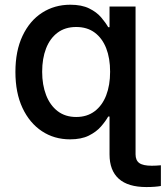

<svg xmlns="http://www.w3.org/2000/svg" viewBox="-20 -567 687 796"><path d="M586.9 208.5Q510.7 208.5 472.4 174.1Q434.1 139.6 434.1 73.2V-95.2H542V72.8Q542 97.7 557.4 108.9Q572.8 120.1 609.4 120.1Q617.2 120.1 627.7 119.6Q638.2 119.1 647 118.2V204.1Q636.2 206.1 620.8 207.3Q605.5 208.5 586.9 208.5ZM270.5 10.7Q204.6 10.7 153.6 -23.2Q102.5 -57.1 73.2 -119.6Q43.9 -182.1 43.9 -269Q43.9 -356 73.5 -418.5Q103 -481 154.5 -514.2Q206.1 -547.4 271.5 -547.4Q318.4 -547.4 349.4 -532.2Q380.4 -517.1 399.2 -495.1Q418 -473.1 428.7 -454.1H434.1V-540H542V0H434.6V-84H428.7Q417.5 -64 398.2 -42Q378.9 -20 347.9 -4.6Q316.9 10.7 270.5 10.7ZM295.9 -82Q340.8 -82 372.3 -105.7Q403.8 -129.4 420.2 -171.6Q436.5 -213.9 436.5 -269.5Q436.5 -325.7 420.2 -367.2Q403.8 -408.7 372.6 -431.9Q341.3 -455.1 295.9 -455.1Q250 -455.1 218.5 -431.4Q187 -407.7 170.9 -366Q154.8 -324.2 154.8 -269.5Q154.8 -215.3 171.1 -172.9Q187.5 -130.4 219 -106.2Q250.5 -82 295.9 -82Z"/></svg>

Font: V-Inter
Style: Medium-500
Weight: 500
Designer: Rasmus Andersson
Foundry: rsms
Version: Version 4.000;git-4146feb